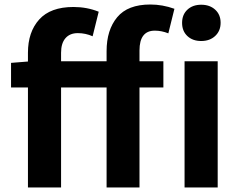

<svg xmlns="http://www.w3.org/2000/svg" viewBox="-20 -832 1064 852"><path d="M453 0V-444H251V0H104V-444H29V-553L104 -559V-598Q104 -690 154 -745.5Q204 -801 306 -801Q366 -801 418 -780L391 -671Q360 -685 325 -685Q290 -685 270.5 -662.5Q251 -640 251 -598V-560H453V-605Q453 -699 500 -755.5Q547 -812 647 -812Q701 -812 754 -793L727 -684Q697 -696 667 -696Q599 -696 599 -608V-560H705V-444H599V0ZM799 0V-560H946V0ZM935 -672.5Q911 -650 873 -650Q835 -650 811.5 -672Q788 -694 788 -730.5Q788 -767 811.5 -789Q835 -811 873 -811Q911 -811 935 -789Q959 -767 959 -731Q959 -695 935 -672.5Z"/></svg>

Font: Swei Fan Sans CJK TC
Style: Bold
Weight: 700
Version: Version 2.130